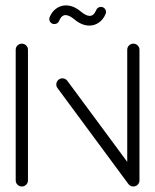

<svg xmlns="http://www.w3.org/2000/svg" viewBox="-20 -677 563 697"><path d="M59.3 0Q50 0 43.5 -6.5Q37 -13 37 -22.2V-496.3Q37 -505.6 43.5 -512Q50 -518.5 59.3 -518.5Q68.5 -518.5 75 -512Q81.5 -505.6 81.5 -496.3V-22.2Q81.5 -13 75 -6.5Q68.5 0 59.3 0ZM184.4 -370.4Q184.4 -379.6 190.9 -386.1Q197.4 -392.6 206.7 -392.6Q217.4 -392.6 224.4 -383.7L482.6 -34.4L447 -7.8L188.9 -357Q184.4 -362.6 184.4 -370.4ZM464.1 0Q454.8 0 448.3 -6.5Q441.9 -13 441.9 -22.2V-496.3Q441.9 -505.6 448.3 -512Q454.8 -518.5 464.1 -518.5Q473.3 -518.5 479.8 -512Q486.3 -505.6 486.3 -496.3V-22.2Q486.3 -13 479.8 -6.5Q473.3 0 464.1 0ZM346.3 -651.9Q354.1 -651.9 359.4 -646.5Q364.8 -641.1 364.8 -633.3Q364.8 -629.3 363.3 -626.3Q355.2 -606.7 339.4 -595.4Q323.7 -584.1 304.1 -584.1Q277 -584.1 250 -606.7Q231.1 -622.2 218.1 -622.2Q203.3 -622.2 194.4 -601.1Q192.6 -595.9 188 -592.8Q183.3 -589.6 177.4 -589.6Q169.6 -589.6 164.3 -595Q158.9 -600.4 158.9 -608.1Q158.9 -612.2 160.4 -615.2Q168.5 -634.8 184.3 -646.1Q200 -657.4 219.6 -657.4Q246.7 -657.4 273.7 -634.8Q292.6 -619.3 305.6 -619.3Q320.4 -619.3 329.3 -640.4Q331.1 -645.6 335.7 -648.7Q340.4 -651.9 346.3 -651.9Z"/></svg>

Font: 26F Galaxy Hebrew
Style: Regular
Weight: 400
Designer: C₂₉H₂₅N₃O₅
Version: Version 1.000